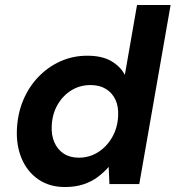

<svg xmlns="http://www.w3.org/2000/svg" viewBox="-20 -740 706 772"><path d="M241 12Q179 12 134.5 -18.5Q90 -49 67.5 -101.5Q45 -154 48 -220Q51 -284 73.5 -337.5Q96 -391 134.5 -431Q173 -471 223 -493.5Q273 -516 331 -516Q390 -516 427 -494.5Q464 -473 482 -439L531 -720H666L540 0H420L417 -69Q399 -48 374 -29Q349 -10 316 1Q283 12 241 12ZM297 -106Q340 -106 375 -128.5Q410 -151 431.5 -189Q453 -227 455 -274Q457 -312 444 -339.5Q431 -367 405.5 -382.5Q380 -398 344 -398Q301 -398 266.5 -376.5Q232 -355 211 -318Q190 -281 188 -234Q186 -197 198.5 -168Q211 -139 236 -122.5Q261 -106 297 -106Z"/></svg>

Font: DM Sans
Style: Bold Italic
Weight: 700
Italic angle: -10°
Designer: Colophon Foundry, Jonny Pinhorn
Foundry: Colophon Foundry
Version: Version 4.004;gftools[0.9.30]